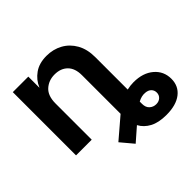

<svg xmlns="http://www.w3.org/2000/svg" viewBox="-176 -714 1107 1107"><g transform="rotate(-45 377.5 -161.0)"><path d="M587.4 204.1Q524.4 204.1 484.6 182.9Q444.8 161.6 425.3 125L344.2 195.8L279.8 119.1L404.8 12.2V-302.7Q404.8 -358.9 375.2 -388.2Q345.7 -417.5 295.9 -417.5Q248 -417.5 214.8 -387.7Q181.6 -357.9 181.6 -294.9V0H53.7V-515.6H180.2V-425.3L181.6 -426.8Q199.2 -469.7 238.8 -498Q278.3 -526.4 338.9 -526.4Q393.1 -526.4 437 -502.2Q481 -478 506.8 -432.4Q532.7 -386.7 532.7 -322.3V-57.6Q560.1 -64 586.4 -64Q662.6 -64 708.7 -24.7Q754.9 14.6 754.9 76.7Q754.9 135.7 710.9 169.9Q667 204.1 587.4 204.1ZM532.7 40.5V59.1Q532.7 88.4 549.6 103.5Q566.4 118.7 589.8 118.7Q611.3 118.7 625.2 106Q639.2 93.3 639.2 73.2Q639.2 54.2 626.7 41.5Q614.3 28.8 591.3 26.9Q563 23.9 532.7 40.5Z"/></g></svg>

Font: Inter Display Semi Bold
Style: Regular
Weight: 600
Designer: Rasmus Andersson
Foundry: rsms
Version: Version 4.000;git-37864ae